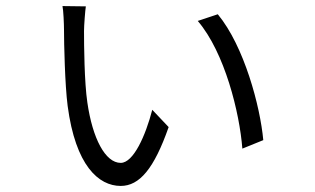

<svg xmlns="http://www.w3.org/2000/svg" viewBox="-20 -590 1040 633"><path d="M263 -569 186 -570C189 -557 191 -510 191 -492C191 -448 194 -310 203 -241C229 -44 305 23 378 23C440 23 488 -34 536 -171L482 -228C460 -143 420 -53 378 -53C327 -53 285 -134 268 -252C258 -319 257 -441 257 -488C257 -506 261 -557 263 -569ZM698 -543 632 -521C721 -417 770 -218 779 -100L848 -128C838 -239 785 -438 698 -543Z"/></svg>

Font: Noto Sans CJK HK DemiLight
Style: Regular
Weight: 350
Designer: Ryoko NISHIZUKA 西塚涼子 (kana, bopomofo & ideographs); Paul D. Hunt (Latin, Greek & Cyrillic); Sandoll Communications 산돌커뮤니
Foundry: Adobe
Version: Version 2.004;hotconv 1.0.118;makeotfexe 2.5.65603